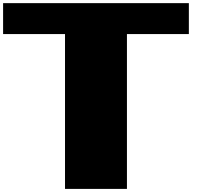

<svg xmlns="http://www.w3.org/2000/svg" viewBox="-20 -1220 1440 1240"><path d="M399.9 0V-1000H0V-1199.7H1199.7V-1000H799.8V0Z"/></svg>

Font: 8-bit HUD
Style: Regular
Weight: 400
Designer: lSPl
Foundry: https://fontstruct.com
Version: Version 1.0